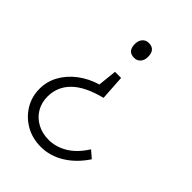

<svg xmlns="http://www.w3.org/2000/svg" viewBox="-207 -644 913 913"><g transform="rotate(45 249.0 -187.5)"><path d="M273 -333 281 -207Q182 -182 135 -135.5Q88 -89 88 -23Q88 18 107 50Q126 82 160 100.5Q194 119 237 119Q286 119 331 92Q376 65 412 8L448 39Q407 101 351.5 135Q296 169 235 169Q178 169 133 143.5Q88 118 61.5 74.5Q35 31 35 -23Q35 -72 59 -115Q83 -158 125.5 -190Q168 -222 222 -238L232 -333ZM293 -494Q293 -472 281 -458Q269 -444 249 -444Q205 -444 205 -494Q205 -516 217 -530Q229 -544 249 -544Q293 -544 293 -494Z"/></g></svg>

Font: Lexend Deca ExtraLight
Style: Regular
Weight: 200
Designer: Bonnie Shaver-Troup, Thomas Jockin
Foundry: Lexend
Version: Version 1.008; ttfautohint (v1.8.4.7-5d5b)